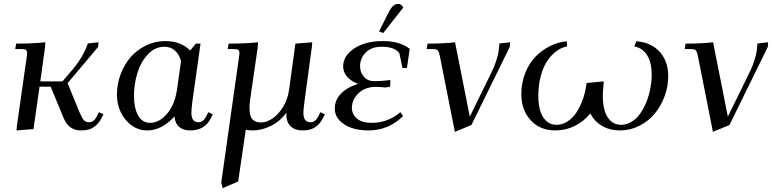

<svg xmlns="http://www.w3.org/2000/svg" viewBox="-20 -663 3972 986"><path d="M58.1 -411.1 63 -439Q149.4 -439 212.9 -445.8L210.9 -418L187 -245.1H300.8L353 -306.2Q407.2 -370.6 431.2 -439.9L485.8 -445.8L483.9 -421.9L327.1 -235.8L388.2 -86.9Q400.9 -57.1 410.4 -46.1Q419.9 -35.2 438 -35.2Q461.9 -35.2 477.1 -64.9L487.8 -86.9L511.2 -76.2L500 -54.2Q487.8 -30.3 469.7 -16.1Q451.7 -2 434.3 2.4Q417 6.8 395 6.8Q333.5 6.8 307.1 -56.2L240.2 -217.8H183.1L151.9 0L64.9 6.8L66.9 -17.1L116.2 -363.8Q119.1 -380.9 119.1 -391.1Q119.1 -402.8 112.8 -407Q106.4 -411.1 88.9 -411.1Z M580.6 -178.2Q580.6 -231 599.1 -280.8Q617.7 -330.6 649.9 -368.4Q682.1 -406.2 729 -429.2Q775.9 -452.1 828.6 -452.1Q908.2 -452.1 956.5 -403.8L985.8 -439H1009.8L967.8 -141.1Q962.9 -104.5 962.9 -82Q962.9 -35.2 1000 -35.2Q1023.4 -35.2 1038.6 -64.9L1049.8 -86.9L1072.8 -76.2L1062 -54.2Q1030.8 6.8 956.5 6.8Q922.4 6.8 900.6 -10.7Q878.9 -28.3 876 -64.9Q810.5 6.8 735.8 6.8Q671.9 6.8 626.2 -46.9Q580.6 -100.6 580.6 -178.2ZM668 -169.9Q668 -108.4 689.2 -70.3Q710.4 -32.2 750 -32.2Q798.3 -32.2 837.9 -78.9Q877.4 -125.5 888.7 -201.2L909.7 -349.1Q900.4 -383.8 878.4 -403.3Q856.4 -422.9 823.7 -422.9Q775.4 -422.9 738.8 -383.1Q702.1 -343.3 685.1 -286.6Q668 -230 668 -169.9Z M1116.2 274.9 1206.5 -363.8Q1209.5 -380.9 1209.5 -391.1Q1209.5 -402.8 1203.1 -407Q1196.8 -411.1 1179.2 -411.1H1149.4L1154.3 -439Q1241.7 -439 1305.2 -445.8L1303.2 -418L1265.1 -154.8Q1261.2 -124.5 1261.2 -110.8Q1261.2 -85.9 1266.4 -69.6Q1271.5 -53.2 1281 -46.1Q1290.5 -39.1 1299.3 -36.6Q1308.1 -34.2 1320.3 -34.2Q1348.1 -34.2 1378.2 -53.7Q1408.2 -73.2 1432.9 -112.5Q1457.5 -151.9 1464.4 -201.2L1497.1 -439L1583.5 -445.8L1581.5 -421.9L1543.5 -141.1Q1538.1 -100.6 1538.1 -82Q1538.1 -35.2 1575.2 -35.2Q1599.1 -35.2 1614.3 -64.9L1625.5 -86.9L1648.4 -76.2L1637.2 -54.2Q1625 -30.3 1606.9 -16.1Q1588.9 -2 1571.5 2.4Q1554.2 6.8 1532.2 6.8Q1495.6 6.8 1472.9 -14.2Q1450.2 -35.2 1450.2 -78.1V-84Q1419.4 -40.5 1371.8 -16.8Q1324.2 6.8 1279.3 6.8Q1257.3 6.8 1242.2 2.9L1203.1 269L1123.5 303.2Z M1699.2 -105Q1699.2 -150.4 1732.7 -183.6Q1766.1 -216.8 1818.8 -231.9Q1782.2 -246.1 1762.2 -269.5Q1742.2 -293 1742.2 -321.8Q1742.2 -376 1799.1 -414.1Q1856 -452.1 1945.8 -452.1Q2033.7 -452.1 2084 -412.1L2069.8 -314H2046.9L2030.8 -390.1Q2005.9 -422.9 1940.9 -422.9Q1886.7 -422.9 1857.9 -393.1Q1829.1 -363.3 1829.1 -323.2Q1829.1 -291 1848.9 -268.6Q1868.7 -246.1 1901.9 -246.1Q1938 -246.1 1984.9 -252L1983.9 -224.1L1981.9 -216.8L1957 -213.9Q1928.2 -216.8 1910.2 -216.8Q1855 -216.8 1821 -184.1Q1787.1 -151.4 1787.1 -108.9Q1787.1 -76.2 1813 -54.2Q1838.9 -32.2 1888.2 -32.2Q1972.7 -32.2 2036.1 -86.9L2049.8 -66.9Q1975.1 6.8 1873 6.8Q1794.4 6.8 1746.8 -25.1Q1699.2 -57.1 1699.2 -105ZM1926.8 -502 1973.1 -594.2Q1986.8 -621.6 1998.5 -632.3Q2010.3 -643.1 2025.9 -643.1Q2041.5 -643.1 2050.8 -624L1947.8 -493.2Z M2170.9 -411.1 2175.8 -439Q2257.3 -439 2316.9 -445.8L2392.6 -64L2503.9 -291Q2520 -323.2 2529.1 -353Q2538.1 -382.8 2540.5 -398.9Q2543 -415 2544.9 -439.9L2599.6 -445.8L2597.7 -421.9L2400.9 -21L2315.9 14.2L2239.7 -371.1Q2234.9 -396 2228.8 -403.6Q2222.7 -411.1 2201.7 -411.1Z M2657.2 -179.2Q2657.2 -236.8 2676.8 -286.9Q2696.3 -336.9 2729.2 -371.1Q2762.2 -405.3 2804 -426Q2845.7 -446.8 2890.6 -451.2L2892.6 -424.8Q2864.3 -419.9 2838.4 -401.1Q2812.5 -382.3 2791.3 -351.3Q2770 -320.3 2757.3 -273.2Q2744.6 -226.1 2744.6 -169.9Q2744.6 -128.4 2753.7 -96.2Q2762.7 -64 2784.2 -43Q2805.7 -22 2837.4 -22Q2867.7 -22 2894.5 -39.3Q2921.4 -56.6 2940.2 -85.4Q2959 -114.3 2971.9 -149.7Q2984.9 -185.1 2990.2 -223.1L2992.7 -236.8L3080.6 -245.1L3078.6 -219.2Q3075.7 -194.8 3075.7 -169.9Q3075.7 -128.4 3084.7 -96.2Q3093.8 -64 3115.2 -43Q3136.7 -22 3168.5 -22Q3198.2 -22 3224.4 -38.3Q3250.5 -54.7 3268.8 -81.3Q3287.1 -107.9 3300.5 -141.8Q3314 -175.8 3320.3 -211.2Q3326.7 -246.6 3326.7 -279.8Q3326.7 -341.3 3303.5 -378.9Q3280.3 -416.5 3237.3 -424.8L3247.6 -451.2Q3325.2 -444.8 3368.4 -396.2Q3411.6 -347.7 3411.6 -272Q3411.6 -219.2 3393.1 -168.9Q3374.5 -118.7 3342.3 -79.6Q3310.1 -40.5 3263.2 -16.8Q3216.3 6.8 3163.6 6.8Q3111.8 6.8 3072.5 -16.1Q3033.2 -39.1 3011.2 -80.1Q2977.5 -39.1 2931.4 -16.1Q2885.3 6.8 2832.5 6.8Q2752.4 6.8 2704.8 -45.9Q2657.2 -98.6 2657.2 -179.2Z M3496.1 -411.1 3501 -439Q3582.5 -439 3642.1 -445.8L3717.8 -64L3829.1 -291Q3845.2 -323.2 3854.2 -353Q3863.3 -382.8 3865.7 -398.9Q3868.2 -415 3870.1 -439.9L3924.8 -445.8L3922.9 -421.9L3726.1 -21L3641.1 14.2L3564.9 -371.1Q3560.1 -396 3554 -403.6Q3547.9 -411.1 3526.9 -411.1Z"/></svg>

Font: Dihjauti
Style: Bold Italic
Weight: 700
Italic angle: -9°
Designer: T. Christopher White
Version: Version 3.0.0